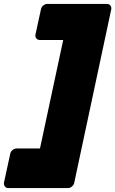

<svg xmlns="http://www.w3.org/2000/svg" viewBox="-88 -796 586 975"><path d="M455 -776Q466 -776 472.5 -768Q479 -760 477 -749L289 132Q287 143 277.5 151Q268 159 257 159H-46Q-57 159 -63 151Q-69 143 -68 132L-36 -15Q-34 -26 -24.5 -34Q-15 -42 -4 -42H115L233 -593H114Q103 -593 96.5 -601Q90 -609 92 -620L120 -749Q122 -760 131.5 -768Q141 -776 152 -776Z"/></svg>

Font: Rubik Light Black
Style: Italic
Weight: 900
Italic angle: -12°
Version: Version 2.104